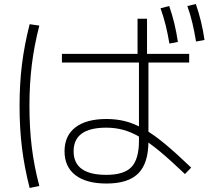

<svg xmlns="http://www.w3.org/2000/svg" viewBox="-20 -875 1040 952"><path d="M508 35Q408 35 354 -6.5Q300 -48 300 -125Q300 -202 354 -243.5Q408 -285 508 -285Q558 -285 602.5 -273.5Q647 -262 694.5 -235Q742 -208 798.5 -161Q855 -114 928 -44L897 -12Q827 -79 773.5 -123.5Q720 -168 676 -194Q632 -220 591.5 -231Q551 -242 507 -242Q345 -242 345 -125Q345 -8 507 -8Q595 -8 632 -47Q669 -86 669 -177V-587H662V-782H709V-587H716V-175Q716 -66 666 -15.5Q616 35 508 35ZM127 57Q101 -44 89 -141.5Q77 -239 77 -350Q77 -460 89 -556.5Q101 -653 127 -755L175 -748Q149 -647 137.5 -552Q126 -457 126 -350Q126 -241 137.5 -146Q149 -51 175 47ZM287 -565V-608H918V-565ZM820 -659Q812 -707 801.5 -749.5Q791 -792 776 -834L819 -845Q834 -802 844.5 -758.5Q855 -715 862 -667ZM952 -669Q944 -718 934 -760.5Q924 -803 909 -845L951 -855Q966 -812 976.5 -768.5Q987 -725 994 -677Z"/></svg>

Font: M PLUS 1 Light
Style: Regular
Weight: 300
Designer: Coji Morishita
Foundry: UNDERFOREST DESIGN
Version: Version 1.001